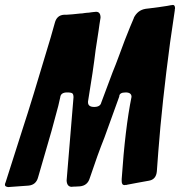

<svg xmlns="http://www.w3.org/2000/svg" viewBox="-100 -770 732 781"><path d="M16 -15 -67 -9Q-80 -11 -80 -18Q-80 -23 -77 -29L-4 -258Q24 -342 106 -617L123 -677Q131 -708 160 -710H170Q191 -711 226 -715Q230 -715 234.5 -715.5Q239 -716 244.5 -717Q250 -718 253 -718Q257 -718 261.5 -718.5Q266 -719 271.5 -720Q277 -721 280 -721L291 -722Q309 -722 309 -698L308 -692Q307 -686 304.5 -670Q302 -654 301 -645Q295 -608 289 -567Q279 -483 258 -357V-354Q258 -335 283 -335Q308 -335 312 -353L358 -476Q362 -485 371 -508.5Q380 -532 384 -543Q409 -612 429 -660L445 -698L444 -697Q460 -729 492 -734H491L508 -736Q556 -742 580 -746L596 -749H599L603 -750Q612 -750 612 -736L611 -731V-728L592 -598Q559 -351 544 -154L538 -73Q535 -40 506 -35Q490 -32 459 -26.5Q428 -21 414 -18H416L413 -17L414 -18H412L407 -17Q395 -17 395 -33V-42Q409 -248 435 -376Q435 -394 411 -394Q385 -394 385 -377Q374 -345 325 -211Q297 -141 265 -45Q256 -15 225 -12L207 -11Q196 -11 191 -10Q172 -11 171 -36L199 -374Q199 -386 194.5 -390Q190 -394 173 -394Q147 -394 145 -374Q142 -360 137 -339Q105 -218 93 -180L55 -49Q47 -18 16 -15Z"/></svg>

Font: Bangerz Fix
Style: Regular
Weight: 400
Designer: vernon adams
Foundry: Vernon Adams
Version: Version 2.10;December 28, 2023;FontCreator 13.0.0.2683 64-bi